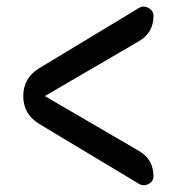

<svg xmlns="http://www.w3.org/2000/svg" viewBox="-20 -588 540 576"><path d="M96.7 -216.8Q49.8 -246.1 49.8 -299.8Q49.8 -353.5 96.7 -382.8L397.5 -564.5Q411.1 -572.3 425.8 -564Q440.4 -555.7 440.4 -540Q440.4 -490.2 397.5 -464.8L116.2 -300.8Q115.2 -300.8 115.2 -299.8Q115.2 -298.8 116.2 -298.8L397.5 -134.8Q440.4 -109.4 440.4 -59.6Q440.4 -43.9 425.8 -36.1Q411.1 -28.3 397.5 -36.1Z"/></svg>

Font: Rounded-X Mgen+ 1m medium
Style: Regular
Weight: 500
Designer: [Source Han Sans]
Ryoko NISHIZUKA  (kana & ideographs); Paul D. Hunt (Latin, Greek & Cyrillic); Wenlong ZHANG  (bopomofo
Version: Version 1.059.20150602